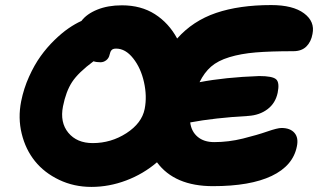

<svg xmlns="http://www.w3.org/2000/svg" viewBox="-20 -732 1267 762"><path d="M342.8 9.8Q273.4 9.8 214.6 -18.3Q155.8 -46.4 118.7 -92.5Q81.5 -138.7 66.2 -201.2Q50.8 -263.7 64 -330.1Q74.2 -380.9 95.2 -427.5Q116.2 -474.1 141.1 -508.8Q166 -543.5 195.6 -572.3Q225.1 -601.1 251.7 -619.4Q278.3 -637.7 303.2 -648.9Q324.2 -676.8 366.2 -693.8Q408.2 -710.9 463.9 -710.9Q539.6 -710.9 594.7 -675.8Q649.9 -640.6 683.1 -579.1Q745.6 -649.4 837.6 -680.7Q929.7 -711.9 1056.2 -711.9Q1142.6 -711.9 1186.5 -679.2Q1230.5 -646.5 1220.2 -597.2Q1214.8 -566.4 1196 -547.6Q1177.2 -528.8 1144 -528.8Q1053.2 -528.8 994.6 -523.9Q936 -519 890.4 -505.1Q844.7 -491.2 817.6 -467.5Q790.5 -443.8 772 -405.8Q872.6 -425.3 1008.8 -430.2Q1061.5 -430.2 1075.9 -417.2Q1090.3 -404.3 1082 -363.8Q1073.2 -322.3 1041.7 -298.6Q1010.3 -274.9 965.8 -272Q830.6 -264.2 734.9 -246.1Q739.3 -210.4 764.2 -189.2Q789.1 -168 830.1 -168Q887.2 -168 944.1 -182.1Q1001 -196.3 1041 -210.2Q1081.1 -224.1 1097.2 -224.1Q1131.8 -224.1 1148.7 -204.6Q1165.5 -185.1 1158.2 -150.9Q1143.1 -74.2 1058.1 -33.7Q973.1 6.8 825.2 6.8Q672.9 6.8 603 -87.9Q548.8 -41.5 481 -15.9Q413.1 9.8 342.8 9.8ZM230 -310.1Q217.3 -246.1 251.2 -205.1Q285.2 -164.1 348.1 -164.1Q420.9 -164.1 481.9 -203.6Q543 -243.2 554.2 -299.8Q564 -349.6 551.5 -405.8Q539.1 -461.9 508.5 -500.5Q478 -539.1 440.9 -539.1Q428.2 -539.1 422.9 -533.2Q417.5 -527.3 415 -515.1Q412.1 -501 401.6 -492.9Q391.1 -484.9 378.9 -484.9Q362.8 -484.9 351.1 -488.8Q290.5 -443.8 266.1 -406.5Q241.7 -369.1 230 -310.1Z"/></svg>

Font: Shantell Sans Irregular
Style: Italic
Weight: 800
Italic angle: -11.31°
Designer: Stephen Nixon, Anya Danilova, Shantell Martin
Foundry: Arrow Type
Version: Version 1.006;[9816181b4]